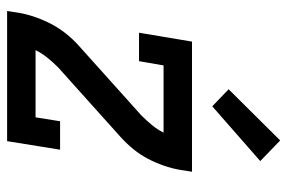

<svg xmlns="http://www.w3.org/2000/svg" viewBox="-154 -654 808 540"><g transform="rotate(90 250.0 -384.0)"><path d="M11 0 16 -33Q20 -56 28 -79Q36 -102 47.5 -124Q59 -146 74.5 -165.5Q90 -185 109 -202L207 -290L304 -377Q318 -391 331 -406.5Q344 -422 353 -440H164L152 -371H72L97 -520H463L458 -488Q454 -464 446 -441Q438 -418 426.5 -396Q415 -374 399 -354.5Q383 -335 364 -318L169 -143Q155 -129 142.5 -113.5Q130 -98 121 -80H310L321 -149H401L377 0ZM279 -577 231 -623 375 -768 433 -712Z"/></g></svg>

Font: Iosevka Curly Slab Medium
Style: Italic
Weight: 500
Italic angle: -9°
Monospace: yes
Designer: Belleve Invis
Foundry: Belleve Invis
Version: Version 22.1.2; ttfautohint (v1.8.4)